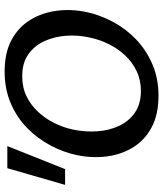

<svg xmlns="http://www.w3.org/2000/svg" viewBox="44 -754 722 851"><g transform="rotate(-90 405.5 -329.0)"><path d="M406 12Q322 12 265 -19Q208 -50 176.5 -102Q145 -154 137 -218.5Q129 -283 143 -350Q156 -411 186.5 -468Q217 -525 263.5 -570.5Q310 -616 373 -643Q436 -670 513 -670Q598 -670 655 -638.5Q712 -607 743.5 -554.5Q775 -502 783 -437.5Q791 -373 777 -307Q764 -246 733 -188.5Q702 -131 655 -86.5Q608 -42 545.5 -15Q483 12 406 12ZM427 -66Q476 -66 515.5 -85Q555 -104 585 -136Q615 -168 635 -208.5Q655 -249 664 -292Q676 -345 672 -398Q668 -451 647.5 -495Q627 -539 589 -565.5Q551 -592 493 -592Q443 -592 404 -573Q365 -554 335 -522Q305 -490 285 -449.5Q265 -409 256 -366Q245 -313 248.5 -260Q252 -207 272.5 -163Q293 -119 331.5 -92.5Q370 -66 427 -66ZM81 -402H11L85 -658H183Z"/></g></svg>

Font: Ysabeau Office SemiBold
Style: Italic
Weight: 600
Italic angle: -12°
Designer: Christian Thalmann (Catharsis Fonts)
Version: Version 2.001;gftools[0.9.30]; featfreeze: tnum,lnum,ss02